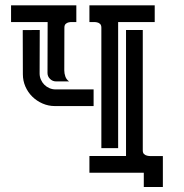

<svg xmlns="http://www.w3.org/2000/svg" viewBox="-20 -664 708 738"><path d="M532.7 0H323.7V-64.5H464.4V-548.8H528.8V-85.9Q528.8 -76.7 533.4 -72Q538.1 -67.4 545.2 -65.7Q552.2 -64 560.1 -64Q567.9 -64 574.2 -64H606V54.7H532.7ZM574.7 -579.1H434.1V-94.7H369.6V-557.6Q369.6 -567.4 364.7 -572Q359.9 -576.7 352.8 -578.1Q345.7 -579.6 337.9 -579.3Q330.1 -579.1 323.7 -579.1V-643.6H574.7ZM273.4 -579.1Q267.1 -579.1 259 -579.3Q251 -579.6 244.1 -578.1Q237.3 -576.7 232.4 -572Q227.5 -567.4 227.5 -557.6L227.1 -393.1Q227.1 -381.8 231.2 -369.9Q235.4 -357.9 245.6 -351.1H195.3Q182.1 -351.1 172.4 -360.6Q162.6 -370.1 162.6 -383.3L163.1 -579.1H22.5V-643.6H273.4ZM132.3 -381.8Q132.3 -369.1 137.2 -357.9Q142.1 -346.7 150.4 -338.4Q158.7 -330.1 169.9 -325.2Q181.2 -320.3 193.8 -320.3H339.8V-256.3H190.9Q166 -256.3 143.6 -266.1Q121.1 -275.9 104.2 -292.5Q87.4 -309.1 77.6 -331.3Q67.9 -353.5 67.9 -378.9L67.4 -548.3L132.8 -548.8Z"/></svg>

Font: Isar CAT
Style: Regular
Weight: 400
Designer: Digitized by Peter Wiegel
Foundry: CAT-Fonts, Peter Wiegel
Version: Version 1.000; ttfautohint (v1.3)